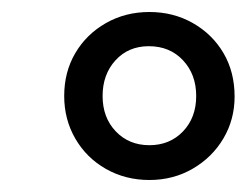

<svg xmlns="http://www.w3.org/2000/svg" viewBox="-20 -736 411 320"><path d="M229 -436Q189 -436 156.5 -454.5Q124 -473 105.5 -505Q87 -537 87 -576Q87 -616 105.5 -647.5Q124 -679 156.5 -697.5Q189 -716 229 -716Q269 -716 301.5 -697.5Q334 -679 352.5 -647.5Q371 -616 371 -575Q371 -537 352.5 -505.5Q334 -474 301.5 -455Q269 -436 229 -436ZM229 -494Q263 -494 285 -517Q307 -540 307 -576Q307 -612 285 -635.5Q263 -659 228 -659Q194 -659 172.5 -635.5Q151 -612 151 -576Q151 -540 173 -517Q195 -494 229 -494Z"/></svg>

Font: Nunito Sans 10pt Condensed SemiBold
Style: Italic
Weight: 600
Width: 3
Italic angle: -9°
Designer: Vernon Adams
Foundry: Vernon Adams
Version: Version 3.101;gftools[0.9.27]